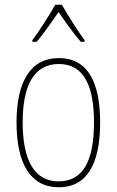

<svg xmlns="http://www.w3.org/2000/svg" viewBox="-20 -783 495 813"><path d="M242 -763H214C190 -720 143 -647 117 -613V-606H135C165 -640 202 -695 228 -732C255 -693 291 -641 322 -606H338V-613C319 -638 267 -718 242 -763ZM404 -264C404 -428 356 -537 229 -537C111 -537 50 -440 50 -265C50 -88 110 10 229 10C347 10 404 -87 404 -264ZM76 -265C76 -423 125 -512 229 -512C339 -512 378 -413 378 -265C378 -102 332 -15 228 -15C124 -15 76 -107 76 -265Z"/></svg>

Font: Noto Sans Khmer UI Condensed Thin
Style: Regular
Weight: 100
Width: 3
Designer: Danh Hong and the Monotype Design Team
Foundry: Monotype Imaging Inc.
Version: Version 2.002